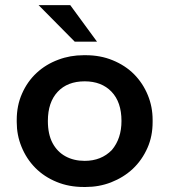

<svg xmlns="http://www.w3.org/2000/svg" viewBox="-20 -717 659 746"><path d="M313 9.5H305Q248 9.5 200.5 -10Q151.5 -30 117 -65Q82.5 -100 63.5 -147Q45 -192 45 -243V-251Q45 -307 65.5 -353Q86 -400 122 -433.5Q158 -467 206.5 -485Q252.5 -502.5 305 -502.5H313Q370 -502.5 417.5 -483Q466.5 -463 501 -428.5Q535.5 -393.5 554.5 -347Q573 -302 573 -251V-243Q573 -187.5 553 -142.5Q532 -95 496 -61Q460 -27.5 411.5 -8.5Q365 9.5 313 9.5ZM309 -92Q373.5 -92 414.5 -134Q452 -178.5 452 -247Q452 -320.5 413.2 -360.8Q374.5 -401 309 -401Q242 -401 204 -360.2Q166 -319.5 166 -247Q166 -195.5 184.2 -161.2Q202.5 -127 234.8 -109.5Q267 -92 309 -92ZM357 -555H270.5L130 -697H253Z"/></svg>

Font: Acari Sans Neue
Style: Bold
Weight: 700
Designer: Alfredo Marco Pradil (font), Cristiano Sobral (main changes)
Foundry: Hanken Design Co. (font), Cristiano Sobral (main changes)
Version: Version 2.459;March 19, 2022;FontCreator 14.0.0.2808 64-bit;